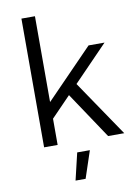

<svg xmlns="http://www.w3.org/2000/svg" viewBox="-102 -808 777 1090"><g transform="rotate(-10 286.5 -262.5)"><path d="M100 -742H178V0H100ZM449 -526H541L170 -143V-239ZM334 -336 562 0H469L276 -289ZM280 61H353L301 217H243Z"/></g></svg>

Font: Alexandria Light
Style: Regular
Weight: 300
Designer: Mohamed Gaber
Foundry: Kief Type Foundry
Version: Version 5.100